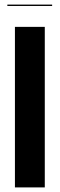

<svg xmlns="http://www.w3.org/2000/svg" viewBox="-20 -816 260 836"><path d="M45 -699V0H175V-699ZM207 -796H12V-790H207Z"/></svg>

Font: Moniqa Black
Style: Regular
Weight: 900
Designer: Rajesh Rajput
Foundry: Rajesh Rajput
Version: Version 1.000